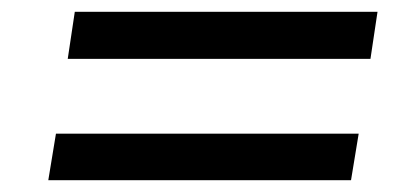

<svg xmlns="http://www.w3.org/2000/svg" viewBox="-20 -450 711 326"><path d="M95 -350 107 -430H621L609 -350ZM62 -144 75 -223H589L576 -144Z"/></svg>

Font: Nunito Sans 7pt SemiExpanded SemiBold
Style: Italic
Weight: 600
Width: 6
Italic angle: -9°
Designer: Vernon Adams
Foundry: Vernon Adams
Version: Version 3.101;gftools[0.9.27]